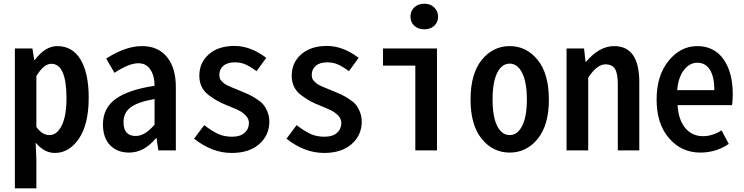

<svg xmlns="http://www.w3.org/2000/svg" viewBox="-20 -814 4028 1039"><path d="M60.5 205.1V-551.8H155.3L165 -490.2H168.9Q224.6 -564.5 290 -564.5Q372.1 -564.5 416 -491.7Q460 -418.9 460 -285.2Q460 -141.6 407.2 -64Q354.5 13.7 276.4 13.7Q219.7 13.7 172.9 -42L176.8 49.8V205.1ZM339.8 -282.2Q339.8 -468.8 257.8 -468.8Q216.8 -468.8 176.8 -402.3V-127Q208 -83 248 -83Q288.1 -83 314 -134.8Q339.8 -186.5 339.8 -282.2Z M678.7 11.7Q614.3 11.7 575.7 -28.3Q537.1 -68.4 537.1 -140.6Q537.1 -229.5 606.9 -279.3Q676.8 -329.1 816.4 -349.6Q816.4 -403.3 793.9 -437.5Q771.5 -471.7 728.5 -471.7Q677.7 -471.7 599.6 -419.9L554.7 -497.1Q659.2 -564.5 749 -564.5Q835 -564.5 883.3 -505.9Q931.6 -447.3 931.6 -342.8V0H836.9L827.1 -66.4H824.2Q759.8 11.7 678.7 11.7ZM714.8 -78.1Q764.6 -78.1 816.4 -139.6V-278.3Q723.6 -261.7 686 -232.4Q648.4 -203.1 648.4 -153.3Q648.4 -78.1 714.8 -78.1Z M1233.4 13.7Q1127.9 13.7 1030.3 -63.5L1085 -136.7Q1128.9 -103.5 1161.1 -88.9Q1193.4 -74.2 1236.3 -74.2Q1280.3 -74.2 1303.7 -95.2Q1327.1 -116.2 1327.1 -148.4Q1327.1 -170.9 1310.1 -188.5Q1293 -206.1 1273.4 -215.8Q1253.9 -225.6 1217.8 -240.2Q1212.9 -242.2 1210 -243.2Q1176.8 -256.8 1155.8 -268.6Q1134.8 -280.3 1109.4 -299.3Q1084 -318.4 1071.3 -344.7Q1058.6 -371.1 1058.6 -404.3Q1058.6 -474.6 1109.9 -520Q1161.1 -565.4 1249 -565.4Q1335.9 -565.4 1420.9 -501L1368.2 -428.7Q1334 -454.1 1308.6 -465.3Q1283.2 -476.6 1251 -476.6Q1210 -476.6 1188.5 -457.5Q1167 -438.5 1167 -409.2Q1167 -399.4 1169.4 -391.1Q1171.9 -382.8 1179.2 -375.5Q1186.5 -368.2 1191.9 -363.3Q1197.3 -358.4 1210.4 -352.1Q1223.6 -345.7 1230.5 -342.8Q1237.3 -339.8 1255.4 -332.5Q1273.4 -325.2 1280.3 -322.3Q1309.6 -310.5 1325.2 -303.2Q1340.8 -295.9 1365.7 -280.3Q1390.6 -264.6 1403.8 -249.5Q1417 -234.4 1427.2 -209.5Q1437.5 -184.6 1437.5 -155.3Q1437.5 -83 1383.3 -34.7Q1329.1 13.7 1233.4 13.7Z M1733.4 13.7Q1627.9 13.7 1530.3 -63.5L1585 -136.7Q1628.9 -103.5 1661.1 -88.9Q1693.4 -74.2 1736.3 -74.2Q1780.3 -74.2 1803.7 -95.2Q1827.1 -116.2 1827.1 -148.4Q1827.1 -170.9 1810.1 -188.5Q1793 -206.1 1773.4 -215.8Q1753.9 -225.6 1717.8 -240.2Q1712.9 -242.2 1710 -243.2Q1676.8 -256.8 1655.8 -268.6Q1634.8 -280.3 1609.4 -299.3Q1584 -318.4 1571.3 -344.7Q1558.6 -371.1 1558.6 -404.3Q1558.6 -474.6 1609.9 -520Q1661.1 -565.4 1749 -565.4Q1835.9 -565.4 1920.9 -501L1868.2 -428.7Q1834 -454.1 1808.6 -465.3Q1783.2 -476.6 1751 -476.6Q1710 -476.6 1688.5 -457.5Q1667 -438.5 1667 -409.2Q1667 -399.4 1669.4 -391.1Q1671.9 -382.8 1679.2 -375.5Q1686.5 -368.2 1691.9 -363.3Q1697.3 -358.4 1710.4 -352.1Q1723.6 -345.7 1730.5 -342.8Q1737.3 -339.8 1755.4 -332.5Q1773.4 -325.2 1780.3 -322.3Q1809.6 -310.5 1825.2 -303.2Q1840.8 -295.9 1865.7 -280.3Q1890.6 -264.6 1903.8 -249.5Q1917 -234.4 1927.2 -209.5Q1937.5 -184.6 1937.5 -155.3Q1937.5 -83 1883.3 -34.7Q1829.1 13.7 1733.4 13.7Z M2227.5 0V-459H2052.7V-551.8H2344.7V0ZM2276.4 -655.3Q2243.2 -655.3 2222.2 -674.3Q2201.2 -693.4 2201.2 -723.6Q2201.2 -754.9 2222.2 -774.4Q2243.2 -793.9 2276.4 -793.9Q2308.6 -793.9 2329.6 -773.9Q2350.6 -753.9 2350.6 -723.6Q2350.6 -693.4 2329.6 -674.3Q2308.6 -655.3 2276.4 -655.3Z M2526.4 -275.4Q2526.4 -415 2586.9 -489.7Q2647.5 -564.5 2738.3 -564.5Q2829.1 -564.5 2889.6 -489.7Q2950.2 -415 2950.2 -275.4Q2950.2 -136.7 2889.6 -62.5Q2829.1 11.7 2738.3 11.7Q2647.5 11.7 2586.9 -62.5Q2526.4 -136.7 2526.4 -275.4ZM2738.3 -83Q2780.3 -83 2805.7 -132.8Q2831.1 -182.6 2831.1 -275.4Q2831.1 -369.1 2805.7 -419.4Q2780.3 -469.7 2738.3 -469.7Q2695.3 -469.7 2670.4 -419.4Q2645.5 -369.1 2645.5 -275.4Q2645.5 -182.6 2670.4 -132.8Q2695.3 -83 2738.3 -83Z M3045.9 0V-551.8H3140.6L3148.4 -480.5H3152.3Q3222.7 -564.5 3303.7 -564.5Q3439.5 -564.5 3439.5 -369.1V0H3323.2V-358.4Q3323.2 -416 3308.1 -440.9Q3293 -465.8 3256.8 -465.8Q3210 -465.8 3163.1 -393.6V0Z M3769.5 11.7Q3668 11.7 3600.6 -65.9Q3533.2 -143.6 3533.2 -275.4Q3533.2 -405.3 3598.1 -484.9Q3663.1 -564.5 3752.9 -564.5Q3844.7 -564.5 3895 -493.7Q3945.3 -422.9 3945.3 -303.7Q3945.3 -270.5 3941.4 -245.1H3646.5Q3651.4 -166 3688 -121.6Q3724.6 -77.1 3784.2 -77.1Q3835 -77.1 3884.8 -108.4L3923.8 -35.2Q3854.5 11.7 3769.5 11.7ZM3644.5 -326.2H3845.7Q3845.7 -397.5 3821.8 -436Q3797.9 -474.6 3753.9 -474.6Q3711.9 -474.6 3681.2 -435.1Q3650.4 -395.5 3644.5 -326.2Z"/></svg>

Font: GenEi Gothic M SemiBold
Style: Regular
Weight: 500
Designer: o_tamon (Modified); [Source Han Sans]
Ryoko NISHIZUKA  (kana & ideographs); Paul D. Hunt (Latin, Greek & Cyrillic); Wenl
Version: Version 1.1a;Original Version 1.004